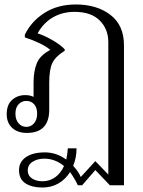

<svg xmlns="http://www.w3.org/2000/svg" viewBox="-20 -584 639 858"><path d="M534 -382V244H471L406 176L347 244H328Q312 211 293 185Q273 217 241.5 235.5Q210 254 169 254Q123 254 94 235.5Q65 217 65 176Q65 140 95.5 118.5Q126 97 181 97Q232 97 276 129Q281 109 283 79H322Q322 121 307 157Q331 183 341 207L406 136L464 196V-396Q464 -454 425.5 -492.5Q387 -531 313 -531Q260 -531 217.5 -507Q175 -483 148 -435Q179 -425 214.5 -404.5Q250 -384 269 -364V-357Q227 -331 213.5 -301.5Q200 -272 200 -214V-94Q200 10 100 10Q59 10 34.5 -12.5Q10 -35 10 -74Q10 -116 34 -137.5Q58 -159 93 -159Q115 -159 130 -151V-215Q130 -266 144.5 -301.5Q159 -337 205 -361Q169 -391 91 -417V-429Q120 -489 179 -526.5Q238 -564 319 -564Q413 -564 473.5 -517.5Q534 -471 534 -382ZM146 -76Q146 -103 132.5 -118Q119 -133 98 -133Q77 -133 63 -118Q49 -103 49 -76Q49 -49 63 -33Q77 -17 98 -17Q118 -17 132 -33Q146 -49 146 -76ZM266 158Q226 125 178 125Q147 125 125.5 139Q104 153 104 177Q104 201 123 213.5Q142 226 170 226Q201 226 226 208.5Q251 191 266 158Z"/></svg>

Font: Trirong Light
Style: Regular
Weight: 300
Designer: Katatrad Team
Foundry: CadsonDemak
Version: Version 1.001